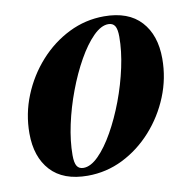

<svg xmlns="http://www.w3.org/2000/svg" viewBox="-66 -591 670 670"><g transform="rotate(-10 269.0 -256.0)"><path d="M344.5 -525Q430.5 -525 475 -476.5Q519.5 -428 519.5 -344.5Q519.5 -275 493.5 -211Q467.5 -147 422 -96.2Q376.5 -45.5 317.8 -16.2Q259 13 193 13Q106.5 13 62 -35.5Q17.5 -84 17.5 -167.5Q17.5 -237 43.5 -301Q69.5 -365 115 -415.8Q160.5 -466.5 219.5 -495.8Q278.5 -525 344.5 -525ZM183 -16.5Q208.5 -16.5 236.5 -44.5Q264.5 -72.5 291 -119.5Q317.5 -166.5 338.8 -223Q360 -279.5 372.5 -337.5Q385 -395.5 385 -445.5Q385 -472.5 377.8 -484Q370.5 -495.5 354.5 -495.5Q329 -495.5 301 -467.5Q273 -439.5 246.5 -392.5Q220 -345.5 198.8 -289Q177.5 -232.5 165 -174.5Q152.5 -116.5 152.5 -66.5Q152.5 -39.5 159.8 -28Q167 -16.5 183 -16.5Z"/></g></svg>

Font: Newsreader 72pt
Style: Bold Italic
Weight: 700
Italic angle: -17°
Designer: Hugues Gentile
Foundry: Production Type
Version: Version 1.003; ttfautohint (v1.8.3)